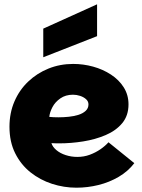

<svg xmlns="http://www.w3.org/2000/svg" viewBox="-20 -865 658 892"><path d="M335 7Q277 7 221.5 -11Q166 -29 121.5 -64.5Q77 -100 50.5 -153Q24 -206 24 -276Q24 -340 47 -393.5Q70 -447 111 -486Q152 -525 205.5 -546.5Q259 -568 320 -568Q367 -568 412.5 -555.5Q458 -543 495.5 -518.5Q533 -494 555 -459Q577 -424 577 -380Q577 -328 548 -293Q519 -258 471 -237.5Q423 -217 366.5 -208Q310 -199 256 -199Q250 -199 243.5 -199Q237 -199 231 -199.5Q225 -200 219 -200Q224 -183 241.5 -168Q259 -153 285 -144.5Q311 -136 339 -136Q370 -136 397 -146Q424 -156 446.5 -171.5Q469 -187 484 -204L604 -107Q575 -69 531.5 -43.5Q488 -18 437.5 -5.5Q387 7 335 7ZM252 -320Q275 -320 299.5 -322.5Q324 -325 344.5 -331.5Q365 -338 378 -350Q391 -362 391 -380Q391 -394 380 -404Q369 -414 352.5 -419.5Q336 -425 319 -425Q285 -425 260.5 -408Q236 -391 223.5 -367Q211 -343 209 -322Q216 -321 228.5 -320.5Q241 -320 252 -320ZM431 -845V-697L181 -599V-732Z"/></svg>

Font: Parkinsans ExtraBold
Style: Regular
Weight: 800
Designer: Red Stone, Indian Type Foundry
Foundry: Indian Type Foundry
Version: Version 1.000